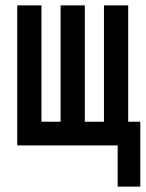

<svg xmlns="http://www.w3.org/2000/svg" viewBox="-20 -540 541 713"><path d="M417 153V0H44V-520H134V-88H205V-520H295V-88H366V-520H456V-88H501V153Z"/></svg>

Font: Iosevka Semibold
Style: Regular
Weight: 600
Monospace: yes
Designer: Belleve Invis
Foundry: Belleve Invis
Version: Version 33.2.3; ttfautohint (v1.8.4)